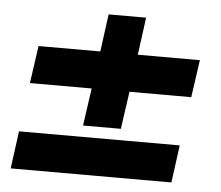

<svg xmlns="http://www.w3.org/2000/svg" viewBox="-43 -559 699 607"><g transform="rotate(5 306.5 -256.0)"><path d="M228 -155 245 -274H49L66 -393H262L278 -512H397L381 -393H578L561 -274H365L348 -155ZM12 0 28 -119H538L522 0Z"/></g></svg>

Font: Chivo Medium ExtraBold
Style: Italic
Weight: 800
Italic angle: -8.05°
Version: Version 2.002